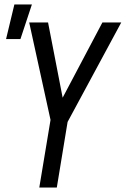

<svg xmlns="http://www.w3.org/2000/svg" viewBox="-20 -835 560 855"><path d="M155 0 205 -301 110 -735H194L259 -400L436 -735H520L281 -292L233 0ZM7 -661 44 -815H122L71 -661Z"/></svg>

Font: Iosevka Fixed
Style: Italic
Weight: 400
Italic angle: -9°
Monospace: yes
Designer: Belleve Invis
Foundry: Belleve Invis
Version: Version 33.2.4